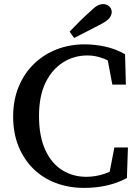

<svg xmlns="http://www.w3.org/2000/svg" viewBox="-20 -899 680 935"><path d="M390 16Q315 16 251.5 -8Q188 -32 142 -77.5Q96 -123 70 -187Q44 -251 44 -331Q44 -412 71 -477Q98 -542 145.5 -588Q193 -634 256 -658.5Q319 -683 392 -683Q442 -683 492.5 -672Q543 -661 589 -635L593 -487H527L499 -636L564 -624V-564Q524 -599 484.5 -614Q445 -629 406 -629Q341 -629 287.5 -595.5Q234 -562 202 -497Q170 -432 170 -334Q170 -236 200 -170Q230 -104 282 -71Q334 -38 400 -38Q446 -38 490 -53Q534 -68 573 -99V-43L508 -31L537 -181H603L598 -32Q556 -9 503.5 3.5Q451 16 390 16ZM319 -745Q343 -770 367.5 -794.5Q392 -819 417 -841Q438 -862 452.5 -870.5Q467 -879 482 -879Q500 -879 512 -868Q524 -857 524 -840Q524 -826 513.5 -812Q503 -798 473 -782Q440 -765 407.5 -748Q375 -731 341 -714Z"/></svg>

Font: Source Serif 4 18pt Medium
Style: Regular
Weight: 500
Designer: Frank Grießhammer
Foundry: Adobe Systems Incorporated
Version: Version 4.004;hotconv 1.0.116;makeotfexe 2.5.65601